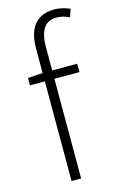

<svg xmlns="http://www.w3.org/2000/svg" viewBox="-124 -859 563 910"><g transform="rotate(-15 158.0 -403.5)"><path d="M109 0V-650Q109 -703 124 -737.5Q139 -772 168.5 -789.5Q198 -807 239 -807Q257 -807 277 -802.5Q297 -798 316 -790L303 -751Q272 -767 240 -767Q196 -767 176 -735Q156 -703 156 -646V0ZM36 -489V-525L110 -530H279V-489Z"/></g></svg>

Font: Noto Sans HK Thin ExtraLight
Style: Regular
Weight: 250
Version: Version 2.004-H2;hotconv 1.0.118;makeotfexe 2.5.65603